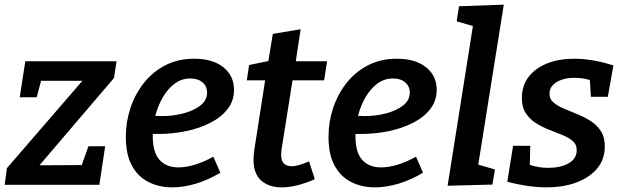

<svg xmlns="http://www.w3.org/2000/svg" viewBox="-23 -796 2682 827"><path d="M430 -166 405 0H-3L7 -72L332 -448H154L135 -377H62L86 -532H479L468 -460L147 -84L329 -85L358 -166Z M719 11Q663 11 617.5 -11.5Q572 -34 545.5 -82Q519 -130 519 -207Q519 -271 539 -331Q559 -391 597 -439Q635 -487 689.5 -515Q744 -543 813 -543Q894 -543 939.5 -506Q985 -469 985 -409Q985 -362 957.5 -326.5Q930 -291 883 -267Q836 -243 778 -231Q720 -219 658 -219Q644 -219 635 -219Q635 -215 635 -209Q635 -139 664.5 -107Q694 -75 745 -75Q812 -75 896 -121L926 -52Q874 -21 821 -5Q768 11 719 11ZM797 -458Q759 -458 729 -435.5Q699 -413 678 -376.5Q657 -340 646 -297Q660 -296 675 -296Q722 -296 766.5 -307.5Q811 -319 840 -341.5Q869 -364 869 -397Q869 -424 849.5 -441Q830 -458 797 -458Z M1333 -24Q1253 11 1190 11Q1136 11 1102.5 -18Q1069 -47 1069 -109Q1069 -126 1072 -148L1119 -450H1040L1050 -516L1133 -533L1152 -650L1272 -670L1251 -532H1386L1373 -450H1237L1190 -154Q1190 -150 1189 -143.5Q1188 -137 1188 -130Q1188 -103 1200 -91.5Q1212 -80 1233 -80Q1248 -80 1267 -85.5Q1286 -91 1308 -101Z M1592 11Q1536 11 1490.5 -11.5Q1445 -34 1418.5 -82Q1392 -130 1392 -207Q1392 -271 1412 -331Q1432 -391 1470 -439Q1508 -487 1562.5 -515Q1617 -543 1686 -543Q1767 -543 1812.5 -506Q1858 -469 1858 -409Q1858 -362 1830.5 -326.5Q1803 -291 1756 -267Q1709 -243 1651 -231Q1593 -219 1531 -219Q1517 -219 1508 -219Q1508 -215 1508 -209Q1508 -139 1537.5 -107Q1567 -75 1618 -75Q1685 -75 1769 -121L1799 -52Q1747 -21 1694 -5Q1641 11 1592 11ZM1670 -458Q1632 -458 1602 -435.5Q1572 -413 1551 -376.5Q1530 -340 1519 -297Q1533 -296 1548 -296Q1595 -296 1639.5 -307.5Q1684 -319 1713 -341.5Q1742 -364 1742 -397Q1742 -424 1722.5 -441Q1703 -458 1670 -458Z M1905 4 2014 -684 1944 -704 1954 -769 2147 -776 2037 -87 2109 -66 2098 -1Z M2331 11Q2291 11 2247 4.5Q2203 -2 2162 -13L2187 -168H2261L2259 -86Q2277 -80 2296.5 -76.5Q2316 -73 2338 -73Q2390 -73 2425 -92Q2460 -111 2461 -147Q2462 -172 2445 -187.5Q2428 -203 2400.5 -214Q2373 -225 2342.5 -237Q2312 -249 2285 -266Q2258 -283 2241 -309.5Q2224 -336 2225 -378Q2226 -430 2255.5 -467Q2285 -504 2335.5 -523.5Q2386 -543 2450 -543Q2530 -543 2619 -514L2595 -379H2522L2518 -451Q2502 -456 2485 -458.5Q2468 -461 2452 -461Q2406 -461 2375 -442.5Q2344 -424 2344 -393Q2343 -370 2360.5 -355Q2378 -340 2405 -328.5Q2432 -317 2463 -304.5Q2494 -292 2521.5 -274.5Q2549 -257 2566 -230Q2583 -203 2582 -162Q2581 -108 2548.5 -69.5Q2516 -31 2459.5 -10Q2403 11 2331 11Z"/></svg>

Font: Bitter SemiBold
Style: Italic
Weight: 600
Italic angle: -9°
Designer: Sol Matas, and Bitter project Authors
Foundry: Sol Matas
Version: Version 2.001